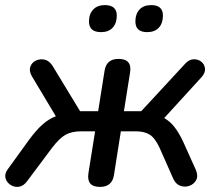

<svg xmlns="http://www.w3.org/2000/svg" viewBox="-27 -726 850 753"><path d="M365 7Q311 7 320 -48L346 -211H292Q254 -211 230 -197.5Q206 -184 177 -146L79 -15Q65 4 47 6.5Q29 9 14 -1Q-1 -11 -5.5 -27.5Q-10 -44 4 -63L85 -175Q115 -216 140 -238Q165 -260 192 -270L98 -427Q86 -448 92 -464.5Q98 -481 114 -488.5Q130 -496 148 -492Q166 -488 179 -468L287 -290H358L383 -448Q390 -495 438 -495Q492 -495 483 -441L459 -290H527L700 -477Q715 -493 732.5 -493.5Q750 -494 762.5 -484Q775 -474 777 -457.5Q779 -441 764 -424L617 -263Q640 -250 657.5 -227.5Q675 -205 691 -171L741 -60Q751 -36 742.5 -20Q734 -4 716.5 2.5Q699 9 681 3Q663 -3 653 -24L599 -146Q581 -185 560 -198Q539 -211 506 -211H447L420 -40Q413 7 365 7ZM550 -600Q504 -600 504 -642Q504 -671 520 -688.5Q536 -706 566 -706Q612 -706 612 -665Q612 -635 596 -617.5Q580 -600 550 -600ZM369 -600Q322 -600 322 -642Q322 -671 338.5 -688.5Q355 -706 384 -706Q431 -706 431 -665Q431 -635 415 -617.5Q399 -600 369 -600Z"/></svg>

Font: Nunito SemiBold
Style: Italic
Weight: 600
Italic angle: -9°
Designer: Vernon Adams
Foundry: Vernon Adams
Version: Version 3.601; ttfautohint (v1.8.2.53-6de2)